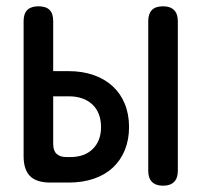

<svg xmlns="http://www.w3.org/2000/svg" viewBox="-20 -580 640 610"><path d="M149 -354H198Q242 -354 277.5 -341.5Q313 -329 338 -306Q363 -283 376.5 -250Q390 -217 390 -176Q390 -136 376.5 -103Q363 -70 338 -47Q313 -24 277.5 -12Q242 0 198 0H140Q96 0 75.5 -20.5Q55 -41 55 -84V-513Q55 -537 67 -548.5Q79 -560 102 -560Q126 -560 137.5 -548.5Q149 -537 149 -513ZM149 -123Q149 -101 160 -91Q171 -81 191 -81H203Q249 -81 275 -107Q301 -133 301 -176Q301 -222 273.5 -248Q246 -274 198 -274H149ZM545 -37Q545 -14 533 -2Q521 10 498 10Q475 10 463 -2Q451 -14 451 -37V-513Q451 -536 462.5 -548Q474 -560 498 -560Q521 -560 533 -548Q545 -536 545 -513Z"/></svg>

Font: Maple Mono Normal NL Medium
Style: Regular
Weight: 500
Monospace: yes
Designer: subframe7536
Version: Version 7.000